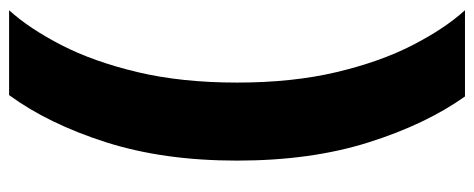

<svg xmlns="http://www.w3.org/2000/svg" viewBox="-330 -502 1042 422"><g transform="rotate(-90 191.0 -291.0)"><path d="M220.5 -291Q220.5 -169 243.5 -72.2Q266.5 24.5 303 95.2Q339.5 166 379.5 210H190Q128.5 123.5 88.8 -2.8Q49 -129 49 -291Q49 -453 89.5 -579.5Q130 -706 193 -792H379.5Q339.5 -748 303 -677.2Q266.5 -606.5 243.5 -509.8Q220.5 -413 220.5 -291Z"/></g></svg>

Font: Hepta Slab ExtraBold
Style: Regular
Weight: 800
Designer: Michael LaGattuta
Foundry: Michael LaGattuta
Version: Version 1.102